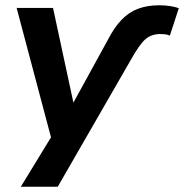

<svg xmlns="http://www.w3.org/2000/svg" viewBox="-20 -528 698 728"><path d="M389 -377Q413 -424 441 -453Q469 -482 504 -495Q539 -508 583 -508Q606 -508 625 -505Q644 -502 658 -497L624 -393Q615 -397 605.5 -398Q596 -399 587 -399Q568 -399 551.5 -392Q535 -385 521.5 -369.5Q508 -354 491 -327L199 180H59L189 -33L182 25L43 -498H181L260 -131H254Z"/></svg>

Font: Nunito Sans 8pt
Style: Bold Italic
Weight: 700
Italic angle: -9°
Version: Version 3.101;gftools[0.9.27]